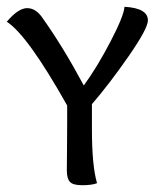

<svg xmlns="http://www.w3.org/2000/svg" viewBox="-20 -544 464 566"><path d="M416 -484Q416 -460 359 -378Q302 -296 251 -237V-162Q251 -56 266 -4Q251 2 222 2Q195 2 186 -8Q177 -18 177 -42Q177 -45 177.5 -95.5Q178 -146 178 -180V-233Q61 -441 0 -480Q34 -520 60 -520Q85 -520 104 -493Q166 -406 227 -292Q267 -347 306 -422Q345 -497 347 -524Q416 -520 416 -484Z"/></svg>

Font: Overlock SC
Style: Regular
Weight: 400
Designer: Dario Muhafara
Foundry: Dario Manuel Muhafara
Version: Version 1.001